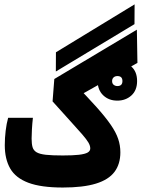

<svg xmlns="http://www.w3.org/2000/svg" viewBox="-20 -838 638 863"><path d="M231 -516.6 231.4 -603 585 -818.4 584.5 -729.5ZM262.2 4.9Q164.6 4.9 107.4 -16.6Q50.3 -38.1 25.9 -80.6Q1.5 -123 1.5 -185.5Q1.5 -217.3 5.4 -250Q9.3 -282.7 16.6 -308.6H127.9Q125 -283.2 123.5 -256.8Q122.1 -230.5 122.1 -215.3Q122.1 -191.9 126.2 -177Q130.4 -162.1 144 -153.8Q157.7 -145.5 185.8 -142.3Q213.9 -139.2 262.2 -139.2Q307.6 -139.2 334.7 -142.3Q361.8 -145.5 373.8 -152.3Q385.7 -159.2 385.7 -170.9Q385.7 -183.1 377.4 -197.3Q369.1 -211.4 350.1 -233.4Q331.1 -255.4 298.3 -291.3Q265.6 -327.1 216.3 -382.3L224.1 -482.9L595.2 -704.6L597.7 -555.2L287.1 -380.4L310.5 -466.8Q373 -402.3 413.8 -356.7Q454.6 -311 478 -276.9Q501.5 -242.7 511.2 -213.6Q521 -184.6 521 -153.3Q521 -100.6 494.6 -65.4Q468.3 -30.3 411.1 -12.7Q354 4.9 262.2 4.9ZM507.3 -385.7Q468.8 -385.7 443.8 -409.7Q418.9 -433.6 418.9 -473.6Q418.9 -513.7 444.6 -537.6Q470.2 -561.5 507.3 -561.5Q544.9 -561.5 570.6 -538.7Q596.2 -515.8 596.2 -473.7Q596.2 -432.1 570.6 -408.9Q544.9 -385.7 507.3 -385.7ZM507.5 -451.2Q530.3 -451.2 530.3 -473.6Q530.3 -496.1 507.8 -496.1Q497.1 -496.1 490.5 -490Q483.9 -483.8 483.9 -473.5Q483.9 -462.4 491 -456.8Q498 -451.2 507.5 -451.2Z"/></svg>

Font: Cascadia Code
Style: Regular
Weight: 400
Monospace: yes
Designer: Aaron Bell
Foundry: Saja Typeworks
Version: Version 2106.017